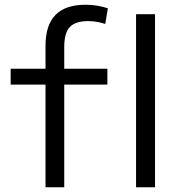

<svg xmlns="http://www.w3.org/2000/svg" viewBox="-20 -790 767 810"><path d="M172 0V-433H25V-500H172V-597Q172 -684 214 -727Q256 -770 341 -770Q366 -770 390 -766Q414 -762 435 -755L424 -689Q388 -701 352 -701Q298 -701 274.5 -676Q251 -651 251 -591V-500H433V-433H251V0ZM554 0V-730H634V0Z"/></svg>

Font: M PLUS 1
Style: Regular
Weight: 400
Designer: Coji Morishita
Foundry: UNDERFOREST DESIGN
Version: Version 1.001